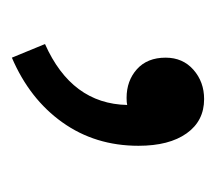

<svg xmlns="http://www.w3.org/2000/svg" viewBox="-40 -127 357 317"><g transform="rotate(90 138.5 31.5)"><path d="M75.2 190.4 52.7 135.7Q151.4 91.8 153.3 0Q149.4 1 141.6 1Q113.3 1 94.2 -16.1Q75.2 -33.2 75.2 -63.5Q75.2 -91.8 95.2 -109.4Q115.2 -127 143.6 -127Q179.7 -127 200.2 -98.1Q220.7 -69.3 220.7 -18.6Q220.7 52.7 182.1 106.9Q143.6 161.1 75.2 190.4Z"/></g></svg>

Font: GenYoGothic TW TTF Regular
Style: Regular
Weight: 400
Version: Version 1.300